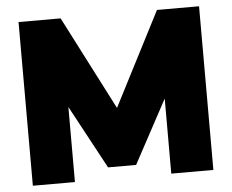

<svg xmlns="http://www.w3.org/2000/svg" viewBox="-50 -759 989 818"><g transform="rotate(-5 444.0 -350.0)"><path d="M58 -700H238L444 -299L650 -700H830V0H650V-321L504 -50H384L238 -321V0H58Z"/></g></svg>

Font: Moderustic ExtraBold
Style: Regular
Weight: 800
Designer: Tural Alisoy
Foundry: TAFT Foundry
Version: Version 2.120